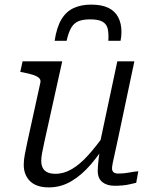

<svg xmlns="http://www.w3.org/2000/svg" viewBox="-20 -803 664 833"><path d="M375 -783Q332 -783 299.5 -768Q267 -753 246.5 -719Q226 -685 217 -626H269Q277 -662 289 -682.5Q301 -703 320.5 -711Q340 -719 371 -719Q408 -719 425.5 -708.5Q443 -698 447.5 -677.5Q452 -657 450 -626H503Q505 -636 506 -645Q507 -654 507 -664Q507 -701 493 -728Q479 -755 450 -769Q421 -783 375 -783ZM172 -185Q166 -157 162.5 -138.5Q159 -120 159 -105Q159 -87 165.5 -74.5Q172 -62 185.5 -55.5Q199 -49 221 -49Q257 -49 292 -69.5Q327 -90 363 -130Q399 -170 439 -227L452 -198Q414 -136 374 -89.5Q334 -43 289 -16.5Q244 10 192 10Q138 10 110.5 -17Q83 -44 83 -88Q83 -108 87.5 -132Q92 -156 98 -184L155 -444Q158 -457 149 -465Q140 -473 122.5 -478.5Q105 -484 80 -489L68 -491L78 -537H250ZM492 -201Q484 -163 478 -137Q472 -111 469 -95.5Q466 -80 466 -73Q466 -61 473 -55.5Q480 -50 493 -50Q518 -50 541 -54.5Q564 -59 580 -60L571 -10Q558 -7 543 -3.5Q528 0 511.5 1.5Q495 3 477 3Q444 3 424 -13Q404 -29 404 -62Q404 -70 405 -84.5Q406 -99 408.5 -119Q411 -139 415 -163L409 -161L489 -537H563Z"/></svg>

Font: Roboto Serif 20pt Light
Style: Italic
Weight: 300
Italic angle: -10°
Version: Version 1.007